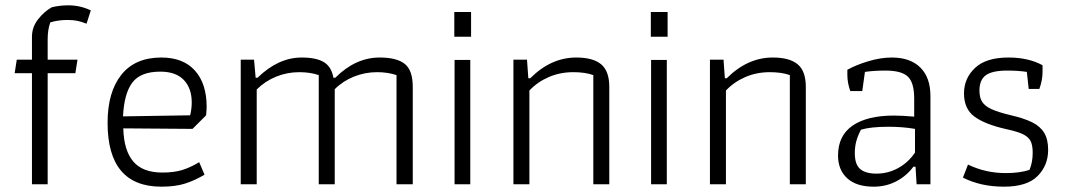

<svg xmlns="http://www.w3.org/2000/svg" viewBox="-20 -692 4006 721"><path d="M100 -417H35L43 -468H100V-554Q100 -590 123 -619.5Q146 -649 175 -665Q206 -672 237 -672Q281 -672 321 -653L305 -603Q285 -611 269.5 -614Q254 -617 233 -617Q199 -617 169 -608Q159 -581 159 -545V-468H271L263 -417H159V0H100Z M384 -231Q384 -346 435.5 -411Q487 -476 586 -476Q668 -476 712 -427Q756 -378 756 -291Q756 -281 754 -259L703 -208L443 -210Q445 -127 480.5 -85.5Q516 -44 589 -44Q633 -44 664 -53.5Q695 -63 728 -83L748 -36Q711 -14 674.5 -2.5Q638 9 586 9Q384 9 384 -231ZM694 -259Q700 -283 700 -307Q700 -361 670 -392Q640 -423 582 -423Q508 -423 477 -382Q446 -341 442 -255Z M884 -468H934L940 -400H947Q1025 -476 1113 -476Q1168 -476 1196.5 -458.5Q1225 -441 1232 -400H1239Q1315 -476 1406 -476Q1470 -476 1500 -452Q1530 -428 1530 -366V0H1469V-410Q1436 -421 1396 -421Q1351 -421 1309.5 -404.5Q1268 -388 1237 -357V0H1177V-410Q1144 -421 1104 -421Q1058 -421 1016.5 -404Q975 -387 944 -356V0H884Z M1686 -647H1749V-554H1686ZM1687 -467H1746V0H1687Z M1908 -468H1959L1964 -398H1971Q2049 -476 2144 -476Q2207 -476 2237.5 -450.5Q2268 -425 2268 -366V0H2208V-410Q2177 -421 2133 -421Q2083 -421 2040.5 -402.5Q1998 -384 1968 -352V0H1908Z M2424 -647H2487V-554H2424ZM2425 -467H2484V0H2425Z M2646 -468H2697L2702 -398H2709Q2787 -476 2882 -476Q2945 -476 2975.5 -450.5Q3006 -425 3006 -366V0H2946V-410Q2915 -421 2871 -421Q2821 -421 2778.5 -402.5Q2736 -384 2706 -352V0H2646Z M3127 -108Q3127 -183 3182 -220.5Q3237 -258 3336 -258Q3369 -258 3413 -254V-322Q3413 -382 3389 -404.5Q3365 -427 3305 -427Q3263 -427 3228 -422L3218 -350H3173Q3162 -381 3162 -411V-430Q3194 -448 3240.5 -462Q3287 -476 3329 -476Q3398 -476 3436 -438.5Q3474 -401 3474 -331V0H3422L3418 -66H3410Q3384 -31 3345.5 -11Q3307 9 3261 9Q3196 9 3161.5 -22.5Q3127 -54 3127 -108ZM3416 -119V-208Q3371 -216 3316 -216Q3250 -216 3213 -205Q3201 -182 3195.5 -161.5Q3190 -141 3190 -117Q3190 -74 3210.5 -57Q3231 -40 3271 -40Q3315 -40 3353 -61Q3391 -82 3416 -119Z M3596 -25 3615 -74Q3681 -42 3757 -42Q3809 -42 3846 -54Q3858 -83 3858 -118Q3858 -147 3850 -162.5Q3842 -178 3821.5 -188Q3801 -198 3759 -207Q3679 -225 3639.5 -254Q3600 -283 3600 -341Q3600 -398 3641.5 -437Q3683 -476 3767 -476Q3842 -476 3895 -447V-422Q3895 -391 3883 -358H3843L3836 -422Q3803 -427 3763 -427Q3706 -427 3682 -409.5Q3658 -392 3658 -352Q3658 -326 3668 -310Q3678 -294 3702.5 -282.5Q3727 -271 3773 -260Q3825 -248 3855.5 -233Q3886 -218 3901 -193.5Q3916 -169 3916 -129Q3916 -71 3876.5 -31Q3837 9 3750 9Q3663 9 3596 -25Z"/></svg>

Font: Athiti
Style: Regular
Weight: 400
Designer: CadsonDemak Team
Foundry: CadsonDemak
Version: Version 1.032